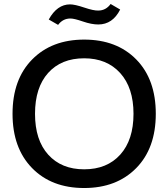

<svg xmlns="http://www.w3.org/2000/svg" viewBox="-20 -936 846 965"><path d="M403 9Q239 9 141 -91.5Q43 -192 43 -364Q43 -537 141.5 -637Q240 -737 403 -737Q567 -737 665 -637Q763 -537 763 -364Q763 -191 664.5 -91Q566 9 403 9ZM403 -85Q518 -85 584.5 -159Q651 -233 651 -364Q651 -495 584 -569Q517 -643 403 -643Q288 -643 222 -569.5Q156 -496 156 -364Q156 -232 222.5 -158.5Q289 -85 403 -85ZM474 -813Q440 -813 396.5 -828Q353 -843 334 -843Q296 -843 272 -811L225 -838Q267 -914 332 -914Q356 -914 403.5 -898Q451 -882 474 -883Q512 -883 536 -916L584 -888Q546 -813 474 -813Z"/></svg>

Font: Mona Sans Medium
Style: Regular
Weight: 500
Designer: Deni Anggara
Foundry: GitHub
Version: Version 2.000;Glyphs 3.2.3 (3260)